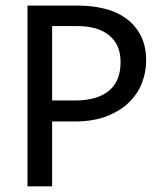

<svg xmlns="http://www.w3.org/2000/svg" viewBox="-20 -658 590 678"><path d="M496.1 -442.9C496.1 -478.4 489.6 -508.5 476.6 -533.2C463.5 -557.9 446 -578.1 424.1 -593.8C402.1 -609.4 376.6 -620.7 347.7 -627.7C318.7 -634.7 288.4 -638.2 256.8 -638.2H77.1V0H164.1V-229H243.2C287.4 -229 325.5 -235.3 357.4 -247.8C389.3 -260.3 415.5 -276.7 436 -296.9C456.5 -317.1 471.7 -339.9 481.4 -365.5C491.2 -391 496.1 -416.8 496.1 -442.9ZM405.8 -439C405.8 -393.4 391.8 -359.4 364 -336.9C336.2 -314.5 296.5 -303.2 245.1 -303.2H164.1V-565.9H252.9C301.1 -565.9 338.6 -555 365.5 -533.2C392.3 -511.4 405.8 -480 405.8 -439Z"/></svg>

Font: CodeNewRoman Nerd Font Mono
Style: Regular
Weight: 400
Monospace: yes
Designer: Sam Radian
Foundry: Code New Roman
Version: Version 2.00 November 29, 2014;Nerd Fonts 3.2.1